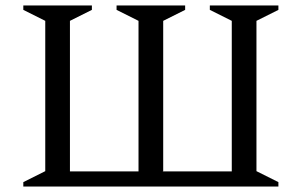

<svg xmlns="http://www.w3.org/2000/svg" viewBox="-20 -680 1100 700"><path d="M315 -660V-644L235 -604V-55H485V-604L405 -644V-660H655V-644L575 -604V-56L572 -55H825V-604L745 -644V-660H995V-644L915 -604V-56L995 -16V0H65V-16L145 -56V-604L65 -644V-660Z"/></svg>

Font: Spectral
Style: Regular
Weight: 400
Designer: Jean-Baptiste Levee
Foundry: Production Type
Version: Version 2.001